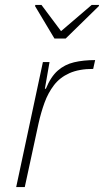

<svg xmlns="http://www.w3.org/2000/svg" viewBox="-20 -763 424 783"><path d="M46 0 155 -510H182L163 -401H167Q187 -450 215.5 -475Q244 -500 282 -509Q320 -518 368 -518L360 -482Q302 -482 263 -464.5Q224 -447 200 -415.5Q176 -384 161.5 -344Q147 -304 137 -259L81 0ZM202 -606 123 -738 124 -743H149L229 -636L354 -743H384L383 -738L248 -606Z"/></svg>

Font: Saira Thin
Style: Italic
Weight: 100
Italic angle: -12°
Designer: Hector Gatti with collaboration of the Omnibus-Type team
Foundry: Omnibus-Type
Version: Version 1.101